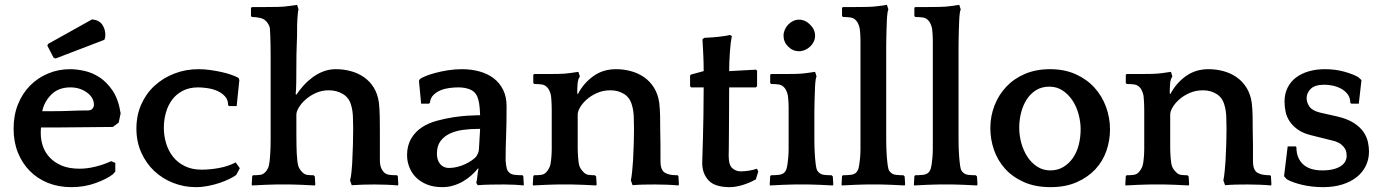

<svg xmlns="http://www.w3.org/2000/svg" viewBox="-20 -760 5694 791"><path d="M469 -255 445 -237Q391 -237 338.5 -236Q286 -235 231 -235H149Q148 -228 148 -221.5Q148 -215 148 -209Q148 -183 157 -157Q166 -131 185.5 -110.5Q205 -90 235 -77.5Q265 -65 308 -65Q339 -65 373.5 -73.5Q408 -82 438 -96L455 -89V-53L445 -42Q421 -23 374.5 -6Q328 11 274 11Q221 11 177.5 -6.5Q134 -24 102.5 -56Q71 -88 53.5 -132Q36 -176 36 -230Q36 -285 54 -330Q72 -375 103.5 -407Q135 -439 177.5 -457Q220 -475 269 -475Q295 -475 327.5 -468Q360 -461 390 -441.5Q420 -422 444 -386.5Q468 -351 477 -293ZM270 -400Q221 -400 191.5 -370.5Q162 -341 154 -302H204Q239 -302 273 -303.5Q307 -305 342 -305Q355 -305 361 -312.5Q367 -320 367 -328Q367 -358 338 -379Q309 -400 270 -400ZM201 -522 175 -572 178 -579 359 -680Q387 -678 400.5 -659.5Q414 -641 414 -615Q414 -605 410 -596L209 -519Z M924 -323 920 -326Q920 -349 906.5 -363.5Q893 -378 874 -386Q855 -394 833.5 -397Q812 -400 796 -400Q760 -400 733 -386Q706 -372 689 -349Q672 -326 663.5 -296Q655 -266 655 -234Q655 -200 664.5 -169Q674 -138 693 -114Q712 -90 741.5 -75.5Q771 -61 811 -61Q845 -61 883 -68Q921 -75 951 -91L968 -67L953 -39Q942 -31 924.5 -22.5Q907 -14 885 -6.5Q863 1 837.5 6Q812 11 787 11Q738 11 693.5 -6.5Q649 -24 615.5 -55.5Q582 -87 562 -131.5Q542 -176 542 -230Q542 -285 562 -330Q582 -375 617 -407Q652 -439 698.5 -457Q745 -475 798 -475Q822 -475 846.5 -471.5Q871 -468 893.5 -463Q916 -458 934 -451.5Q952 -445 963 -439L966 -430L955 -323Z M1422 -17Q1426 -30 1428 -51Q1430 -72 1431 -88Q1433 -126 1434 -164Q1435 -202 1435 -228Q1435 -251 1434 -278Q1433 -305 1427 -325Q1419 -357 1393 -372.5Q1367 -388 1335 -388Q1306 -388 1281.5 -377Q1257 -366 1239 -350Q1221 -334 1211 -317Q1201 -300 1201 -288Q1201 -237 1201 -207.5Q1201 -178 1201.5 -159Q1202 -140 1202.5 -127.5Q1203 -115 1205 -98Q1207 -77 1213 -66.5Q1219 -56 1227 -49Q1235 -41 1246 -39.5Q1257 -38 1272 -38L1277 -33L1279 0L1277 4Q1270 4 1256 3Q1242 2 1226 1.5Q1210 1 1196 0.5Q1182 0 1175 0H1121Q1114 0 1099.5 0.5Q1085 1 1069.5 1.5Q1054 2 1039.5 3Q1025 4 1018 4L1017 0L1019 -34L1022 -38Q1038 -38 1050.5 -39.5Q1063 -41 1071 -49Q1079 -56 1084 -67Q1089 -78 1091 -98Q1092 -110 1093 -122Q1094 -134 1094.5 -150.5Q1095 -167 1095 -189.5Q1095 -212 1095 -244V-464Q1095 -503 1095 -530Q1095 -557 1094.5 -576.5Q1094 -596 1093.5 -611.5Q1093 -627 1092 -642Q1091 -652 1085.5 -660.5Q1080 -669 1077 -672Q1067 -683 1050.5 -686.5Q1034 -690 1018 -690L1014 -694V-727L1018 -731H1074Q1097 -731 1123 -731.5Q1149 -732 1169 -735L1204 -740L1210 -721Q1208 -716 1207 -704.5Q1206 -693 1205 -679.5Q1204 -666 1204 -653.5Q1204 -641 1204 -634Q1204 -608 1202.5 -574Q1201 -540 1201 -495Q1201 -453 1200.5 -420Q1200 -387 1198 -372L1201 -370Q1213 -388 1229.5 -406.5Q1246 -425 1266.5 -440.5Q1287 -456 1311.5 -465.5Q1336 -475 1364 -475Q1395 -475 1425 -467Q1455 -459 1479.5 -442Q1504 -425 1520 -399Q1536 -373 1541 -337Q1544 -311 1544.5 -277.5Q1545 -244 1545 -223V-102Q1545 -79 1551 -66.5Q1557 -54 1563 -49Q1572 -41 1586 -39.5Q1600 -38 1616 -38L1619 -34L1621 0L1619 4Q1598 2 1573 1Q1548 0 1523 0Q1472 0 1429 3Z M1942 -7Q1945 -16 1946.5 -33Q1948 -50 1951 -64L1950 -67Q1938 -52 1922.5 -38Q1907 -24 1888 -13Q1869 -2 1847.5 4.5Q1826 11 1802 11Q1766 11 1739 0Q1712 -11 1694 -29Q1676 -47 1666.5 -71Q1657 -95 1657 -121Q1657 -160 1674 -189Q1691 -218 1719 -236Q1745 -253 1780 -262.5Q1815 -272 1848 -277Q1881 -282 1908 -283.5Q1935 -285 1944 -285H1958Q1957 -316 1954 -333.5Q1951 -351 1946 -363Q1937 -383 1916.5 -391.5Q1896 -400 1868 -400Q1851 -400 1831.5 -397.5Q1812 -395 1795 -388Q1778 -381 1765.5 -368.5Q1753 -356 1751 -336L1747 -333H1715L1706 -427L1709 -433Q1715 -439 1732 -446Q1749 -453 1773 -459.5Q1797 -466 1825.5 -470.5Q1854 -475 1883 -475Q1922 -475 1956 -465.5Q1990 -456 2014.5 -437Q2039 -418 2053 -389.5Q2067 -361 2067 -323Q2067 -282 2066.5 -253Q2066 -224 2065 -199Q2064 -174 2063.5 -150.5Q2063 -127 2063 -98Q2065 -75 2068 -65Q2071 -55 2078 -49Q2086 -41 2102.5 -39.5Q2119 -38 2133 -38L2136 -34L2138 0L2137 4Q2120 2 2098 1Q2076 0 2057 0Q2029 0 2001 0.5Q1973 1 1948 3ZM1942 -115Q1945 -120 1948.5 -127Q1952 -134 1953 -144L1958 -229H1949Q1918 -229 1888 -225Q1858 -221 1834 -210Q1810 -199 1795 -179Q1780 -159 1780 -127Q1780 -100 1793.5 -84Q1807 -68 1830 -68Q1847 -68 1864.5 -72.5Q1882 -77 1897 -84Q1912 -91 1924 -99.5Q1936 -108 1942 -115Z M2361 -373Q2384 -417 2424 -446Q2464 -475 2518 -475Q2549 -475 2579 -467Q2609 -459 2633.5 -442Q2658 -425 2674.5 -398.5Q2691 -372 2696 -336Q2699 -310 2699.5 -281Q2700 -252 2700 -223Q2701 -189 2701 -160.5Q2701 -132 2701 -98Q2701 -75 2706.5 -63.5Q2712 -52 2720 -48Q2731 -42 2743.5 -40Q2756 -38 2772 -38L2775 -34L2777 0L2775 4Q2754 2 2728.5 1Q2703 0 2679 0Q2655 0 2631 0.5Q2607 1 2586 3L2579 -17Q2582 -30 2584.5 -56Q2587 -82 2588 -98Q2590 -136 2591 -169Q2592 -202 2592 -228Q2592 -251 2591 -278Q2590 -305 2584 -325Q2576 -357 2551.5 -372.5Q2527 -388 2495 -388Q2465 -388 2440 -377Q2415 -366 2397.5 -350.5Q2380 -335 2370 -318Q2360 -301 2360 -288V-185Q2360 -165 2360 -152.5Q2360 -140 2360.5 -131Q2361 -122 2361.5 -114.5Q2362 -107 2363 -98Q2365 -77 2371.5 -66.5Q2378 -56 2386 -49Q2394 -41 2405 -39.5Q2416 -38 2431 -38L2436 -33L2438 0L2436 4Q2429 4 2415 3Q2401 2 2385 1.5Q2369 1 2355 0.5Q2341 0 2334 0H2279Q2272 0 2257.5 0.5Q2243 1 2227.5 1.5Q2212 2 2197.5 3Q2183 4 2176 4L2175 0L2177 -34L2180 -38Q2196 -38 2208.5 -39.5Q2221 -41 2229 -49Q2236 -56 2242 -67Q2248 -78 2250 -98Q2251 -105 2251.5 -112Q2252 -119 2252.5 -127Q2253 -135 2253 -146Q2253 -157 2253 -173V-276Q2253 -295 2253 -308Q2253 -321 2252.5 -331Q2252 -341 2251.5 -349Q2251 -357 2250 -366Q2248 -376 2244 -385Q2240 -394 2237 -397Q2227 -410 2212 -412Q2197 -414 2181 -414L2177 -418V-452L2181 -455H2232Q2255 -455 2281.5 -455.5Q2308 -456 2328 -459L2363 -464L2369 -445Q2361 -434 2359.5 -414.5Q2358 -395 2358 -375Z M3094 -400H2984Q2984 -342 2983.5 -292.5Q2983 -243 2983 -206.5Q2983 -170 2982.5 -147Q2982 -124 2982 -119Q2982 -80 2997 -67Q3012 -54 3032 -54Q3047 -54 3066 -57Q3085 -60 3098 -65L3104 -54L3094 -21Q3067 -6 3038.5 2.5Q3010 11 2986 11Q2925 11 2899 -17Q2873 -45 2873 -89Q2873 -98 2874 -124.5Q2875 -151 2876 -191.5Q2877 -232 2878 -285Q2879 -338 2879 -400H2827L2823 -405V-449L2827 -453L2879 -467Q2879 -499 2877.5 -532.5Q2876 -566 2874 -598L2881 -604L2895 -605Q2902 -605 2914.5 -606Q2927 -607 2941 -608.5Q2955 -610 2967.5 -612Q2980 -614 2986 -616L2995 -612Q2990 -587 2987 -545.5Q2984 -504 2984 -467L3094 -473L3099 -469V-405Z M3411 4Q3404 4 3390 3Q3376 2 3360 1.5Q3344 1 3330 0.5Q3316 0 3309 0H3255Q3248 0 3233.5 0.5Q3219 1 3203.5 1.5Q3188 2 3173.5 3Q3159 4 3152 4L3151 0L3153 -34L3156 -38Q3171 -38 3187 -39.5Q3203 -41 3211 -49Q3218 -56 3221 -67Q3224 -78 3226 -98Q3227 -105 3227.5 -112Q3228 -119 3228.5 -127Q3229 -135 3229 -146Q3229 -157 3229 -173V-286Q3229 -305 3229 -316.5Q3229 -328 3228.5 -336Q3228 -344 3227.5 -350.5Q3227 -357 3226 -366Q3224 -376 3220 -385Q3216 -394 3213 -397Q3203 -410 3188 -412Q3173 -414 3157 -414L3153 -418V-452L3157 -455H3208Q3231 -455 3257 -455.5Q3283 -456 3303 -459L3338 -464L3344 -445Q3342 -441 3340.5 -432.5Q3339 -424 3338.5 -414.5Q3338 -405 3337.5 -395.5Q3337 -386 3337 -380Q3337 -372 3336.5 -365.5Q3336 -359 3336 -350.5Q3336 -342 3335.5 -329Q3335 -316 3335 -297V-185Q3335 -165 3335.5 -152.5Q3336 -140 3336.5 -131Q3337 -122 3337.5 -114.5Q3338 -107 3339 -98Q3341 -77 3343.5 -66.5Q3346 -56 3354 -49Q3362 -41 3376.5 -39.5Q3391 -38 3406 -38L3411 -33L3413 0ZM3208 -613Q3208 -625 3213 -637Q3218 -649 3227 -658.5Q3236 -668 3247.5 -673.5Q3259 -679 3272 -679Q3297 -679 3317.5 -658.5Q3338 -638 3338 -613Q3338 -600 3332.5 -588.5Q3327 -577 3317.5 -568Q3308 -559 3296 -554Q3284 -549 3272 -549Q3246 -549 3227 -568Q3208 -587 3208 -613Z M3707 4Q3700 4 3686 3Q3672 2 3656 1.5Q3640 1 3626 0.5Q3612 0 3605 0H3551Q3544 0 3529.5 0.5Q3515 1 3499.5 1.5Q3484 2 3469.5 3Q3455 4 3448 4L3447 0L3449 -34L3452 -38Q3467 -38 3483 -39.5Q3499 -41 3507 -49Q3514 -56 3517 -67Q3520 -78 3522 -98Q3523 -105 3523.5 -112Q3524 -119 3524.5 -127Q3525 -135 3525 -146Q3525 -157 3525 -173V-562Q3525 -581 3525 -592.5Q3525 -604 3524.5 -612Q3524 -620 3523.5 -626.5Q3523 -633 3522 -642Q3520 -652 3516 -661Q3512 -670 3509 -673Q3499 -686 3484 -688Q3469 -690 3453 -690L3449 -694V-728L3453 -731H3504Q3527 -731 3553 -731.5Q3579 -732 3599 -735L3634 -740L3640 -721Q3638 -717 3636.5 -708.5Q3635 -700 3634.5 -690.5Q3634 -681 3633.5 -671.5Q3633 -662 3633 -656Q3633 -648 3632.5 -641.5Q3632 -635 3632 -626.5Q3632 -618 3631.5 -605Q3631 -592 3631 -573V-185Q3631 -165 3631.5 -152.5Q3632 -140 3632.5 -131Q3633 -122 3633.5 -114.5Q3634 -107 3635 -98Q3637 -77 3639.5 -66.5Q3642 -56 3650 -49Q3658 -41 3672.5 -39.5Q3687 -38 3702 -38L3707 -33L3709 0Z M4005 4Q3998 4 3984 3Q3970 2 3954 1.5Q3938 1 3924 0.5Q3910 0 3903 0H3849Q3842 0 3827.5 0.5Q3813 1 3797.5 1.5Q3782 2 3767.5 3Q3753 4 3746 4L3745 0L3747 -34L3750 -38Q3765 -38 3781 -39.5Q3797 -41 3805 -49Q3812 -56 3815 -67Q3818 -78 3820 -98Q3821 -105 3821.5 -112Q3822 -119 3822.5 -127Q3823 -135 3823 -146Q3823 -157 3823 -173V-562Q3823 -581 3823 -592.5Q3823 -604 3822.5 -612Q3822 -620 3821.5 -626.5Q3821 -633 3820 -642Q3818 -652 3814 -661Q3810 -670 3807 -673Q3797 -686 3782 -688Q3767 -690 3751 -690L3747 -694V-728L3751 -731H3802Q3825 -731 3851 -731.5Q3877 -732 3897 -735L3932 -740L3938 -721Q3936 -717 3934.5 -708.5Q3933 -700 3932.5 -690.5Q3932 -681 3931.5 -671.5Q3931 -662 3931 -656Q3931 -648 3930.5 -641.5Q3930 -635 3930 -626.5Q3930 -618 3929.5 -605Q3929 -592 3929 -573V-185Q3929 -165 3929.5 -152.5Q3930 -140 3930.5 -131Q3931 -122 3931.5 -114.5Q3932 -107 3933 -98Q3935 -77 3937.5 -66.5Q3940 -56 3948 -49Q3956 -41 3970.5 -39.5Q3985 -38 4000 -38L4005 -33L4007 0Z M4306 -475Q4365 -475 4411 -454.5Q4457 -434 4488.5 -399.5Q4520 -365 4536.5 -320Q4553 -275 4553 -227Q4553 -181 4538 -138Q4523 -95 4492 -62Q4461 -29 4415 -9Q4369 11 4308 11Q4245 11 4198 -10Q4151 -31 4120.5 -65Q4090 -99 4075 -142.5Q4060 -186 4060 -232Q4060 -281 4077 -325Q4094 -369 4125.5 -402.5Q4157 -436 4202.5 -455.5Q4248 -475 4306 -475ZM4307 -58Q4338 -58 4361.5 -72.5Q4385 -87 4401 -110.5Q4417 -134 4424.5 -164.5Q4432 -195 4432 -227Q4432 -258 4423.5 -289.5Q4415 -321 4398.5 -346Q4382 -371 4358 -387Q4334 -403 4303 -403Q4271 -403 4247.5 -388Q4224 -373 4209 -349Q4194 -325 4186.5 -295Q4179 -265 4179 -234Q4179 -202 4187.5 -171Q4196 -140 4212.5 -114.5Q4229 -89 4253 -73.5Q4277 -58 4307 -58Z M4802 -373Q4825 -417 4865 -446Q4905 -475 4959 -475Q4990 -475 5020 -467Q5050 -459 5074.5 -442Q5099 -425 5115.5 -398.5Q5132 -372 5137 -336Q5140 -310 5140.5 -281Q5141 -252 5141 -223Q5142 -189 5142 -160.5Q5142 -132 5142 -98Q5142 -75 5147.5 -63.5Q5153 -52 5161 -48Q5172 -42 5184.5 -40Q5197 -38 5213 -38L5216 -34L5218 0L5216 4Q5195 2 5169.5 1Q5144 0 5120 0Q5096 0 5072 0.5Q5048 1 5027 3L5020 -17Q5023 -30 5025.5 -56Q5028 -82 5029 -98Q5031 -136 5032 -169Q5033 -202 5033 -228Q5033 -251 5032 -278Q5031 -305 5025 -325Q5017 -357 4992.5 -372.5Q4968 -388 4936 -388Q4906 -388 4881 -377Q4856 -366 4838.5 -350.5Q4821 -335 4811 -318Q4801 -301 4801 -288V-185Q4801 -165 4801 -152.5Q4801 -140 4801.5 -131Q4802 -122 4802.5 -114.5Q4803 -107 4804 -98Q4806 -77 4812.5 -66.5Q4819 -56 4827 -49Q4835 -41 4846 -39.5Q4857 -38 4872 -38L4877 -33L4879 0L4877 4Q4870 4 4856 3Q4842 2 4826 1.5Q4810 1 4796 0.5Q4782 0 4775 0H4720Q4713 0 4698.5 0.5Q4684 1 4668.5 1.5Q4653 2 4638.5 3Q4624 4 4617 4L4616 0L4618 -34L4621 -38Q4637 -38 4649.5 -39.5Q4662 -41 4670 -49Q4677 -56 4683 -67Q4689 -78 4691 -98Q4692 -105 4692.5 -112Q4693 -119 4693.5 -127Q4694 -135 4694 -146Q4694 -157 4694 -173V-276Q4694 -295 4694 -308Q4694 -321 4693.5 -331Q4693 -341 4692.5 -349Q4692 -357 4691 -366Q4689 -376 4685 -385Q4681 -394 4678 -397Q4668 -410 4653 -412Q4638 -414 4622 -414L4618 -418V-452L4622 -455H4673Q4696 -455 4722.5 -455.5Q4749 -456 4769 -459L4804 -464L4810 -445Q4802 -434 4800.5 -414.5Q4799 -395 4799 -375Z M5490 -280Q5532 -270 5558 -253Q5584 -236 5597.5 -216Q5611 -196 5615.5 -175Q5620 -154 5620 -136Q5620 -104 5607 -77Q5594 -50 5569.5 -30.5Q5545 -11 5510 0Q5475 11 5431 11Q5385 11 5345 1.5Q5305 -8 5282 -21L5270 -34L5285 -157H5318L5321 -153Q5321 -109 5348 -83.5Q5375 -58 5428 -58Q5456 -58 5475.5 -63.5Q5495 -69 5506.5 -77.5Q5518 -86 5523 -96.5Q5528 -107 5528 -116Q5528 -123 5527 -131Q5526 -139 5521 -147.5Q5516 -156 5506 -164.5Q5496 -173 5477 -179L5381 -203Q5348 -211 5327 -226Q5306 -241 5293.5 -259.5Q5281 -278 5276.5 -299Q5272 -320 5272 -341Q5272 -374 5285 -399.5Q5298 -425 5320.5 -441.5Q5343 -458 5373 -466.5Q5403 -475 5438 -475Q5482 -475 5519 -464.5Q5556 -454 5576 -442L5589 -430L5578 -333H5547L5543 -336Q5543 -358 5531.5 -372.5Q5520 -387 5503.5 -395.5Q5487 -404 5469 -407.5Q5451 -411 5437 -411Q5397 -411 5380 -394Q5363 -377 5363 -356Q5363 -338 5374.5 -321Q5386 -304 5419 -296Z"/></svg>

Font: QuattrocentoBold
Style: Bold
Weight: 700
Designer: Pablo Impallari
Foundry: Pablo Impallari, Igino Marini, Branda Gallo
Version: Version 2.000